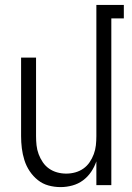

<svg xmlns="http://www.w3.org/2000/svg" viewBox="-20 -755 540 783"><path d="M227 8Q202 8 178 1.5Q154 -5 134.5 -20.5Q115 -36 101 -57Q87 -78 79.5 -102Q72 -126 69 -150.5Q66 -175 66 -200V-520H127V-200Q127 -181 129 -162.5Q131 -144 137.5 -126.5Q144 -109 154.5 -93.5Q165 -78 180 -67.5Q195 -57 213 -52Q231 -47 250 -47Q269 -47 287 -52Q305 -57 320 -67.5Q335 -78 345.5 -93.5Q356 -109 362.5 -126.5Q369 -144 371 -162.5Q373 -181 373 -200V-735H485V-680H434V0H373V-97Q365 -74 351.5 -54Q338 -34 318.5 -19.5Q299 -5 275 1.5Q251 8 227 8Z"/></svg>

Font: Iosevka Light
Style: Regular
Weight: 300
Monospace: yes
Designer: Belleve Invis
Foundry: Belleve Invis
Version: Version 32.5.0; ttfautohint (v1.8.4)